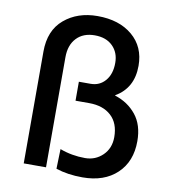

<svg xmlns="http://www.w3.org/2000/svg" viewBox="-87 -851 841 944"><g transform="rotate(10 333.5 -379.0)"><path d="M91.8 0V-558.6Q91.8 -664.1 158.2 -720.2Q224.6 -776.4 324.2 -776.4Q432.6 -776.4 498.5 -720.7Q564.5 -665 564.5 -570.3Q564.5 -459 476.6 -408.2V-406.2Q542 -385.7 582.5 -335.4Q623 -285.2 623 -204.1Q623 -102.5 559.6 -42.5Q496.1 17.6 387.7 17.6Q313.5 17.6 254.9 -2L257.8 -100.6Q317.4 -78.1 383.8 -78.1Q435.5 -78.1 471.7 -113.3Q507.8 -148.4 507.8 -204.1Q507.8 -273.4 467.3 -310.5Q426.8 -347.7 357.4 -347.7H289.1V-442.4H347.7Q392.6 -442.4 420.9 -475.6Q449.2 -508.8 449.2 -564.5Q449.2 -616.2 416.5 -648.4Q383.8 -680.7 327.1 -680.7Q269.5 -680.7 236.3 -645.5Q203.1 -610.4 203.1 -549.8V0Z"/></g></svg>

Font: Gothic A1 SemiBold
Style: Regular
Weight: 600
Version: Version 2.50